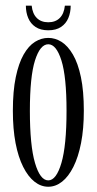

<svg xmlns="http://www.w3.org/2000/svg" viewBox="-20 -664 351 694"><path d="M154.5 11Q128 11 104.8 -7.2Q81.5 -25.5 63.8 -60.8Q46 -96 36.2 -147Q26.5 -198 26.5 -263.5Q26.5 -335 37 -385.2Q47.5 -435.5 65.5 -467Q83.5 -498.5 106.5 -512.8Q129.5 -527 154.5 -527Q179.5 -527 202.2 -512.8Q225 -498.5 243.5 -467Q262 -435.5 272.5 -385.2Q283 -335 283 -263.5Q283 -198 273 -147Q263 -96 245.2 -60.8Q227.5 -25.5 204.2 -7.2Q181 11 154.5 11ZM154.5 -12Q183.5 -12 202 -75Q220.5 -138 220.5 -263.5Q220.5 -387 202 -445.5Q183.5 -504 154.5 -504Q125 -504 106.5 -445.5Q88 -387 88 -263.5Q88 -138 106.5 -75Q125 -12 154.5 -12ZM154.5 -554.5Q126.5 -554.5 108.5 -566.5Q90.5 -578.5 82 -598.8Q73.5 -619 73.5 -643.5H94.5Q97.5 -614.5 113 -599Q128.5 -583.5 154.5 -583.5Q180.5 -583.5 196 -599Q211.5 -614.5 214.5 -643.5H235.5Q235.5 -619 227 -598.8Q218.5 -578.5 200.5 -566.5Q182.5 -554.5 154.5 -554.5Z"/></svg>

Font: Imbue 48pt Light
Style: Regular
Weight: 300
Designer: Tyler Finck
Foundry: Etcetera Type Company
Version: Version 1.102